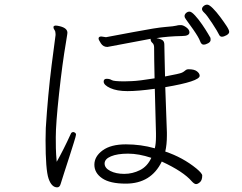

<svg xmlns="http://www.w3.org/2000/svg" viewBox="-20 -803 1040 826"><path d="M927 -730.5Q943 -709 954.5 -691.5Q966 -674 966 -666Q966 -658 954.5 -651.5Q943 -645 934.5 -645Q926 -645 921.5 -655.5Q917 -666 893.5 -702Q870 -738 859.5 -747.5Q849 -757 849 -764Q849 -771 856 -777Q863 -783 871.5 -783Q880 -783 895.5 -767.5Q911 -752 927 -730.5ZM850 -697Q865 -675 875 -658Q885 -641 885.5 -640Q886 -639 886 -631Q886 -623 875.5 -617Q865 -611 855.5 -611Q846 -611 840.5 -626.5Q835 -642 811 -676.5Q787 -711 780.5 -719Q774 -727 774 -734Q774 -741 780.5 -747Q787 -753 795.5 -753Q804 -753 819.5 -736Q835 -719 850 -697ZM691 -428 698 -233V-220Q698 -181 691 -151Q766 -126 825 -78Q850 -57 850 -48Q850 -28 840.5 -19.5Q831 -11 823.5 -11Q816 -11 805 -23Q769 -65 676 -108Q630 -13 521 -13Q453 -13 419.5 -36Q386 -59 386 -94.5Q386 -130 421.5 -156Q457 -182 521.5 -182Q586 -182 646 -165Q651 -185 651 -215V-230L646 -421Q574 -411 528.5 -411Q483 -411 454.5 -424Q426 -437 426 -452Q426 -464 439 -464Q452 -464 460.5 -458.5Q469 -453 515 -453L547 -454Q577 -455 645 -466Q643 -554 643 -599Q643 -612 635.5 -618.5Q628 -625 628 -634V-636L442 -601Q424 -601 414 -616.5Q404 -632 404 -637Q404 -646 416 -646L436 -643Q454 -646 553.5 -665Q653 -684 691.5 -687Q730 -690 738 -692.5Q746 -695 755 -695H760Q770 -694 782.5 -684.5Q795 -675 795 -664Q795 -648 763 -648Q703 -647 653 -639Q674 -635 680.5 -629Q687 -623 687 -611Q687 -599 688 -561.5Q689 -524 690 -474Q754 -486 763 -490.5Q772 -495 776.5 -499.5Q781 -504 788 -505H793Q816 -505 827.5 -496Q839 -487 839 -477Q839 -453 691 -428ZM296 -235Q307 -232 307 -224Q307 -219 297.5 -189Q288 -159 279.5 -132Q271 -105 256.5 -61Q242 -17 241 -12Q237 3 226 3Q202 3 189 -34.5Q176 -72 176 -199L177 -252Q186 -395 202 -522Q218 -649 219 -652V-657Q219 -668 214.5 -674Q210 -680 210 -686V-688Q213 -693 219.5 -693Q226 -693 238 -690Q270 -682 270 -662Q270 -658 269 -653.5Q268 -649 264 -622Q248 -529 234 -399.5Q220 -270 220 -213Q220 -156 221.5 -138.5Q223 -121 224 -107Q253 -158 284 -226Q287 -235 296 -235ZM631 -124Q577 -142 531 -142Q485 -142 457.5 -130.5Q430 -119 430 -99.5Q430 -80 454.5 -67.5Q479 -55 514.5 -55Q550 -55 582 -71Q614 -87 631 -124Z"/></svg>

Font: LXGW WenKai Light
Style: Regular
Weight: 300
Designer: LXGW / Fontworks Inc.
Foundry: LXGW / Fontworks Inc.
Version: Version 1.501; October 10, 2024